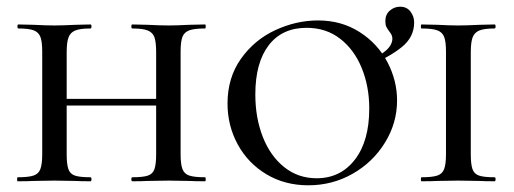

<svg xmlns="http://www.w3.org/2000/svg" viewBox="-20 -541 1535 573"><path d="M375 -456Q372 -456 372 -462Q372 -468 375 -468L420 -467Q458 -465 484 -465Q507 -465 545 -467L592 -468Q594 -468 594 -462Q594 -456 592 -456Q560 -456 545 -450.5Q530 -445 524.5 -431Q519 -417 519 -387V-81Q519 -51 524.5 -36.5Q530 -22 545 -17Q560 -12 592 -12Q594 -12 594 -6Q594 0 592 0Q562 0 545 -1L484 -2L420 -1Q404 0 375 0Q372 0 372 -6Q372 -12 375 -12Q407 -12 421.5 -17Q436 -22 441 -36.5Q446 -51 446 -81V-385Q446 -415 441 -429.5Q436 -444 421 -450Q406 -456 375 -456ZM140 -246H479V-226H140ZM35 -456Q32 -456 32 -462Q32 -468 35 -468L80 -467Q118 -465 142 -465Q166 -465 206 -467L250 -468Q253 -468 253 -462Q253 -456 250 -456Q219 -456 204.5 -450Q190 -444 184.5 -429.5Q179 -415 179 -385V-81Q179 -51 184 -36.5Q189 -22 203.5 -17Q218 -12 250 -12Q253 -12 253 -6Q253 0 250 0Q221 0 205 -1L142 -2L80 -1Q63 0 33 0Q31 0 31 -6Q31 -12 33 -12Q65 -12 80 -17Q95 -22 100.5 -36.5Q106 -51 106 -81V-387Q106 -417 100.5 -431Q95 -445 80.5 -450.5Q66 -456 35 -456Z M659 -232Q659 -309 699 -365.5Q739 -422 801.5 -451Q864 -480 929 -480Q999 -480 1053 -445.5Q1107 -411 1136 -356Q1165 -301 1165 -241Q1165 -174 1129 -115.5Q1093 -57 1032.5 -22.5Q972 12 900 12Q830 12 775 -21Q720 -54 689.5 -110Q659 -166 659 -232ZM1082 -217Q1082 -283 1059.5 -338Q1037 -393 995 -425.5Q953 -458 895 -458Q822 -458 782 -406Q742 -354 742 -259Q742 -189 764.5 -132Q787 -75 828.5 -42Q870 -9 925 -9Q996 -9 1039 -64.5Q1082 -120 1082 -217ZM1151 -426Q1151 -436 1142 -447Q1136 -455 1133 -461Q1130 -467 1130 -478Q1130 -498 1143.5 -509.5Q1157 -521 1174 -521Q1194 -521 1205 -506.5Q1216 -492 1216 -474Q1216 -430 1178.5 -400Q1141 -370 1080 -345L1077 -359Q1151 -389 1151 -426Z M1456 -12Q1459 -12 1459 -6Q1459 0 1456 0Q1427 0 1411 -1L1347 -2L1285 -1Q1268 0 1238 0Q1236 0 1236 -6Q1236 -12 1238 -12Q1270 -12 1285 -17Q1300 -22 1305.5 -36.5Q1311 -51 1311 -81V-387Q1311 -417 1305.5 -431Q1300 -445 1285 -450.5Q1270 -456 1238 -456Q1236 -456 1236 -462Q1236 -468 1238 -468L1285 -467Q1323 -465 1347 -465Q1372 -465 1412 -467L1456 -468Q1459 -468 1459 -462Q1459 -456 1456 -456Q1425 -456 1410.5 -450Q1396 -444 1390.5 -429.5Q1385 -415 1385 -385V-81Q1385 -51 1390 -36.5Q1395 -22 1409.5 -17Q1424 -12 1456 -12Z"/></svg>

Font: Cormorant Unicase Medium
Style: Regular
Weight: 500
Designer: Christian Thalmann (Catharsis Fonts)
Foundry: Catharsis Fonts
Version: Version 4.000